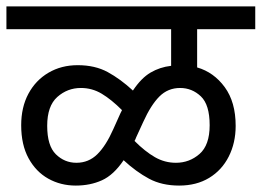

<svg xmlns="http://www.w3.org/2000/svg" viewBox="-20 -642 815 598"><path d="M0 -551V-622H775V-551H594V-432Q646 -417 680 -370.5Q714 -324 714 -250Q714 -197 692.5 -154.5Q671 -112 631.5 -88Q592 -64 538 -64Q484 -64 444 -85.5Q404 -107 365 -143Q334 -97 297.5 -80.5Q261 -64 216 -64Q169 -64 130.5 -85.5Q92 -107 69 -149Q46 -191 46 -252Q46 -308 68.5 -350Q91 -392 131 -415.5Q171 -439 222 -439Q276 -439 315.5 -417.5Q355 -396 394 -360Q420 -399 449 -416Q478 -433 513 -437V-551ZM404 -214Q402 -208 399 -203Q432 -170 462.5 -152.5Q493 -135 528 -135Q570 -135 601.5 -162.5Q633 -190 633 -252Q633 -316 605.5 -342Q578 -368 541 -368Q503 -368 476.5 -341.5Q450 -315 426 -262ZM127 -250Q127 -188 154 -161.5Q181 -135 218 -135Q256 -135 283 -161.5Q310 -188 333 -240L355 -289Q358 -295 360 -299Q327 -332 297 -350Q267 -368 232 -368Q190 -368 158.5 -340Q127 -312 127 -250Z"/></svg>

Font: Go Noto Current
Style: Regular
Weight: 400
Designer: Monotype Design Team
Foundry: Monotype Imaging Inc.
Version: Version 2.007; ttfautohint (v1.8) -l 8 -r 50 -G 200 -x 14 -D